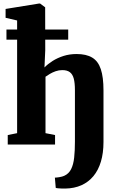

<svg xmlns="http://www.w3.org/2000/svg" viewBox="-20 -840 676 1116"><path d="M360 256Q353.5 256.5 341.2 256Q329 255.5 318 254.5Q307 253.5 304 252L299 192.5Q307.5 192.5 324.8 189.8Q342 187 353 182Q380 170 393.5 142.8Q407 115.5 411.2 75.2Q415.5 35 415.5 -16V-315.5Q415.5 -357.5 408.8 -383Q402 -408.5 386 -420.5Q370 -432.5 342.5 -432.5Q322 -432.5 303.5 -426Q285 -419.5 270 -410.5Q255 -401.5 244.5 -394V-66L300 -55V0H25V-55L79.5 -66V-721L12.5 -736.5V-788L207 -819.5H213L242.5 -797.5L243 -548.5L238.5 -448Q258 -468 286 -485.8Q314 -503.5 349.2 -514.8Q384.5 -526 425.5 -526Q481.5 -526 516 -505.2Q550.5 -484.5 566 -438Q581.5 -391.5 581.5 -315V-14.5Q581.5 49.5 566.5 99.5Q551.5 149.5 522.8 184Q494 218.5 453 236.8Q412 255 360 256ZM17.5 -609.5V-668.5H376.5V-609.5Z"/></svg>

Font: Merriweather 48pt Black
Style: Regular
Weight: 900
Version: Version 2.100